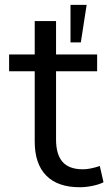

<svg xmlns="http://www.w3.org/2000/svg" viewBox="-20 -764 447 793"><path d="M123.4 -179.3V-469.7H17.6V-539.1H123.4V-677.1H211.5V-539.1H381.2V-469.7H211.5V-188Q211.5 -126.2 238.3 -95.5Q265 -64.8 322.4 -64.8Q351.9 -64.8 392.2 -78.4L407.5 -11.4Q392.1 -2.9 364.1 3.2Q336.1 9.3 309.3 9.3Q218.1 9.3 170.8 -39Q123.4 -87.3 123.4 -179.3ZM271.2 -743.9H337.9L313.8 -588.9H271.2Z"/></svg>

Font: Min Sans VF VF
Style: Regular
Weight: 400
Designer: Jinseong-Kim, NotoSansCJK, Nunito
Foundry: Jinseong-Kim
Version: Version 1.420;Glyphs 3.1.2 (3151)